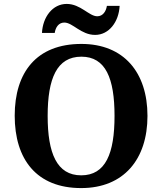

<svg xmlns="http://www.w3.org/2000/svg" viewBox="-20 -949 827 979"><path d="M465 -771C536 -771 586 -838 590 -919H525C521 -892 505 -866 476 -866C434 -866 391 -929 320 -929C248 -929 198 -862 194 -781H259C263 -808 278 -834 308 -834C351 -834 393 -771 465 -771ZM394 10C611 10 732 -137 732 -358C732 -580 611 -725 395 -725C166 -725 55 -580 55 -359C55 -137 166 10 394 10ZM394 -55C270 -55 223 -167 223 -358C223 -549 270 -660 395 -660C519 -660 564 -549 564 -358C564 -167 519 -55 394 -55Z"/></svg>

Font: Noto Serif Malayalam
Style: Bold
Weight: 700
Designer: Indian type Foundry, Jelle Bosma, Monotype Design Team
Foundry: Monotype Imaging Inc.
Version: Version 2.104